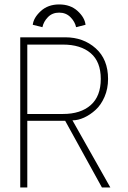

<svg xmlns="http://www.w3.org/2000/svg" viewBox="-20 -824 563 844"><path d="M124 -715Q127.5 -746 159.2 -775.2Q191 -804.5 240 -804.5Q289.5 -804.5 321 -775.8Q352.5 -747 356 -715L314.5 -704.5Q309.5 -728.5 289.8 -748.5Q270 -768.5 240 -768.5Q210 -768.5 190.8 -748.8Q171.5 -729 166.5 -704.5ZM69 -660H267Q346.5 -660 400.8 -611.5Q455 -563 455 -477Q455 -434 439.5 -398.2Q424 -362.5 400 -340.8Q376 -319 349.5 -307Q323 -295 298.5 -295L465 0H428L266.5 -293H100V0H69ZM100 -323H257Q334.5 -323 378.8 -362Q423 -401 423 -477Q423 -552.5 378.8 -590.2Q334.5 -628 257 -628H100Z"/></svg>

Font: League Spartan ExtraLight
Style: Regular
Weight: 200
Foundry: The League of Moveable Type
Version: Version 2.002